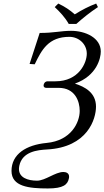

<svg xmlns="http://www.w3.org/2000/svg" viewBox="-20 -832 589 1084"><path d="M549 -541C549 -619 462 -658 381 -658C323 -658 287 -646 204 -646L147 -471L176 -469C215 -550 253 -624 372 -624C424 -624 470 -584 470 -529C470 -477 425 -373 293 -373H249C235 -373 226 -361 226 -349C226 -341 232 -336 241 -336H311C404 -336 430 -260 430 -206C430 -141 382 -38 243 -25C128 -14 45 38 45 133C45 221 142 232 250 232C338 232 362 210 369 175C370 171 370 168 370 165C370 146 354 139 338 139C292 139 236 188 189 188C137 188 87 171 87 122C87 116 88 110 89 104C106 23 193 15 244 12C476 0 522 -162 522 -230C522 -309 459 -342 403 -360C528 -405 549 -505 549 -541ZM368 -697H411C449 -731 489 -763 533 -792L523 -812C481 -796 444 -777 402 -751C374 -776 345 -795 309 -812L289 -792C319 -764 347 -734 368 -697Z"/></svg>

Font: Libertinus Serif
Style: Italic
Weight: 400
Italic angle: -12°
Designer: Philipp H. Poll, Khaled Hosny
Foundry: Caleb Maclennan
Version: Version 7.050;RELEASE